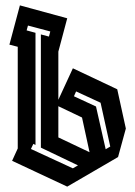

<svg xmlns="http://www.w3.org/2000/svg" viewBox="-20 -694 503 714"><path d="M15 -528 54 -674 230 -626 197 -502V-323L251 -440L416 -362L448 -216L419 -110L328 -57L230 0L25 -96L46 -142V-520ZM112 -155 104 -159 95 -140 251 -68 270 -79 132 -145V-566L162 -558L167 -577L84 -599L79 -581L112 -572ZM337 -298 373 -139 390 -149 354 -312 263 -354 255 -336ZM197 -183 313 -128 285 -257 197 -299Z"/></svg>

Font: Blaka Hollow
Style: Regular
Weight: 400
Designer: Mohamed Gaber
Foundry: Kief Type Foundry
Version: Version 1.003; ttfautohint (v1.8.4.7-5d5b)